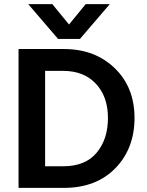

<svg xmlns="http://www.w3.org/2000/svg" viewBox="-20 -912 715 932"><path d="M368 -723H262L117 -892H234L315 -793L396 -892H513ZM286 -568H199V-105H288Q394 -105 449 -170.5Q504 -236 504 -339.5Q504 -443 445.5 -505.5Q387 -568 286 -568ZM290 0H70V-674H290Q441 -674 537 -581Q633 -488 633 -339.5Q633 -191 540 -95.5Q447 0 290 0Z"/></svg>

Font: Hind Kochi SemiBold
Style: Regular
Weight: 600
Designer: Dhruvi Tolia
Foundry: Indian Type Foundry
Version: Version 0.702;PS 1.0;hotconv 1.0.81;makeotf.lib2.5.63406